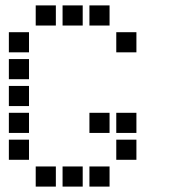

<svg xmlns="http://www.w3.org/2000/svg" viewBox="-20 -708 640 715"><path d="M114 -688Q113 -688 113 -688Q113 -688 113 -687V-614Q113 -613 113 -613Q113 -613 114 -613H187Q188 -613 188 -613Q188 -613 188 -614V-687Q188 -688 188 -688Q188 -688 187 -688ZM214 -688Q213 -688 213 -688Q213 -688 213 -687V-614Q213 -613 213 -613Q213 -613 214 -613H287Q288 -613 288 -613Q288 -613 288 -614V-687Q288 -688 288 -688Q288 -688 287 -688ZM314 -688Q313 -688 313 -688Q313 -688 313 -687V-614Q313 -613 313 -613Q313 -613 314 -613H387Q388 -613 388 -613Q388 -613 388 -614V-687Q388 -688 388 -688Q388 -688 387 -688ZM14 -588Q13 -588 13 -588Q13 -588 13 -587V-514Q13 -513 13 -513Q13 -513 14 -513H87Q88 -513 88 -513Q88 -513 88 -514V-587Q88 -588 88 -588Q88 -588 87 -588ZM414 -588Q413 -588 413 -588Q413 -588 413 -587V-514Q413 -513 413 -513Q413 -513 414 -513H487Q488 -513 488 -513Q488 -513 488 -514V-587Q488 -588 488 -588Q488 -588 487 -588ZM14 -488Q13 -488 13 -488Q13 -488 13 -487V-414Q13 -413 13 -413Q13 -413 14 -413H87Q88 -413 88 -413Q88 -413 88 -414V-487Q88 -488 88 -488Q88 -488 87 -488ZM14 -388Q13 -388 13 -388Q13 -388 13 -387V-314Q13 -313 13 -313Q13 -313 14 -313H87Q88 -313 88 -313Q88 -313 88 -314V-387Q88 -388 88 -388Q88 -388 87 -388ZM14 -288Q13 -288 13 -288Q13 -288 13 -287V-214Q13 -213 13 -213Q13 -213 14 -213H87Q88 -213 88 -213Q88 -213 88 -214V-287Q88 -288 88 -288Q88 -288 87 -288ZM314 -288Q313 -288 313 -288Q313 -288 313 -287V-214Q313 -213 313 -213Q313 -213 314 -213H387Q388 -213 388 -213Q388 -213 388 -214V-287Q388 -288 388 -288Q388 -288 387 -288ZM414 -288Q413 -288 413 -288Q413 -288 413 -287V-214Q413 -213 413 -213Q413 -213 414 -213H487Q488 -213 488 -213Q488 -213 488 -214V-287Q488 -288 488 -288Q488 -288 487 -288ZM14 -188Q13 -188 13 -188Q13 -188 13 -187V-114Q13 -113 13 -113Q13 -113 14 -113H87Q88 -113 88 -113Q88 -113 88 -114V-187Q88 -188 88 -188Q88 -188 87 -188ZM414 -188Q413 -188 413 -188Q413 -188 413 -187V-114Q413 -113 413 -113Q413 -113 414 -113H487Q488 -113 488 -113Q488 -113 488 -114V-187Q488 -188 488 -188Q488 -188 487 -188ZM114 -88Q113 -88 113 -88Q113 -88 113 -87V-14Q113 -13 113 -13Q113 -13 114 -13H187Q188 -13 188 -13Q188 -13 188 -14V-87Q188 -88 188 -88Q188 -88 187 -88ZM214 -88Q213 -88 213 -88Q213 -88 213 -87V-14Q213 -13 213 -13Q213 -13 214 -13H287Q288 -13 288 -13Q288 -13 288 -14V-87Q288 -88 288 -88Q288 -88 287 -88ZM314 -88Q313 -88 313 -88Q313 -88 313 -87V-14Q313 -13 313 -13Q313 -13 314 -13H387Q388 -13 388 -13Q388 -13 388 -14V-87Q388 -88 388 -88Q388 -88 387 -88Z"/></svg>

Font: Doto Black
Style: Bold
Weight: 700
Monospace: yes
Version: Version 1.000